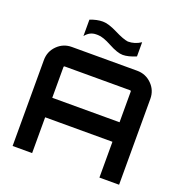

<svg xmlns="http://www.w3.org/2000/svg" viewBox="-161 -1079 1158 1220"><g transform="rotate(20 418.0 -469.5)"><path d="M197 -720H638Q696 -720 737 -679.5Q778 -639 778 -581V0H645V-242H190V0H58V-581Q58 -639 98.5 -679.5Q139 -720 197 -720ZM190 -374H645V-581Q645 -588 638 -588H197Q190 -588 190 -581ZM519 -874Q566 -874 606 -901V-805Q554 -783 517 -783Q481 -783 421 -815.5Q361 -848 327 -848H315Q271 -848 242 -810V-921Q287 -939 327 -939Q366 -939 426.5 -908.5Q487 -878 519 -874Z"/></g></svg>

Font: Orbitron
Style: Bold
Weight: 700
Designer: Matt McInerney
Foundry: Matt McInerney
Version: Version 001.001